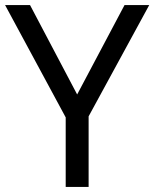

<svg xmlns="http://www.w3.org/2000/svg" viewBox="-20 -734 606 754"><path d="M283 -363 469 -714H566L328 -277V0H238V-273L0 -714H98Z"/></svg>

Font: uoriya25
Style: Book
Weight: 400
Designer: Jelle Bosma - Monotype Design Team
Foundry: Monotype Imaging Inc.
Version: Version 2.003